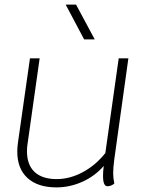

<svg xmlns="http://www.w3.org/2000/svg" viewBox="-20 -803 649 833"><path d="M476 -113Q471 -75 471 -52Q471 -30 476 -7Q471 -2 463 1.5Q455 5 446 5Q427 5 427 -40Q427 -58 430 -83Q392 -39 337.5 -14.5Q283 10 225 10Q144 10 99.5 -30.5Q55 -71 55 -145Q55 -164 58 -185L110 -550H152L100 -182Q97 -164 97 -147Q97 -88 130 -57Q163 -26 226 -26Q283 -26 339 -56Q395 -86 437 -139L495 -550H537ZM265 -783H310L391 -632H345Z"/></svg>

Font: Krub ExtraLight
Style: Italic
Weight: 275
Italic angle: -8°
Designer: Ekaluck Peanpanawate
Foundry: Cadson Demak Co.,Ltd.
Version: Version 1.000; ttfautohint (v1.6)